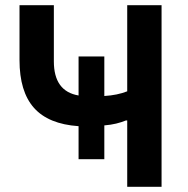

<svg xmlns="http://www.w3.org/2000/svg" viewBox="-20 -718 723 738"><path d="M469 -255H464Q447 -248 426.5 -243Q406 -238 381 -236V-106H282V-233Q166 -241 110.5 -303.5Q55 -366 55 -487V-698H187V-482Q187 -367 282 -351V-501H381V-349Q431 -352 469 -367V-698H601V0H469Z"/></svg>

Font: IBM Plex Sans SmBld
Style: Regular
Weight: 600
Designer: Mike Abbink, Paul van der Laan, Pieter van Rosmalen
Foundry: Bold Monday
Version: Version 3.005